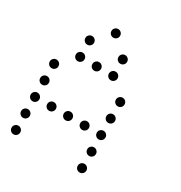

<svg xmlns="http://www.w3.org/2000/svg" viewBox="-175 -903 950 1006"><g transform="rotate(30 300.0 -400.0)"><path d="M249 -776Q239 -776 231.5 -768.5Q224 -761 224 -751V-749Q224 -739 231.5 -731.5Q239 -724 249 -724H251Q261 -724 268.5 -731.5Q276 -739 276 -749V-751Q276 -761 268.5 -768.5Q261 -776 251 -776ZM149 -676Q139 -676 131.5 -668.5Q124 -661 124 -651V-649Q124 -639 131.5 -631.5Q139 -624 149 -624H151Q161 -624 168.5 -631.5Q176 -639 176 -649V-651Q176 -661 168.5 -668.5Q161 -676 151 -676ZM349 -676Q339 -676 331.5 -668.5Q324 -661 324 -651V-649Q324 -639 331.5 -631.5Q339 -624 349 -624H351Q361 -624 368.5 -631.5Q376 -639 376 -649V-651Q376 -661 368.5 -668.5Q361 -676 351 -676ZM149 -576Q139 -576 131.5 -568.5Q124 -561 124 -551V-549Q124 -539 131.5 -531.5Q139 -524 149 -524H151Q161 -524 168.5 -531.5Q176 -539 176 -549V-551Q176 -561 168.5 -568.5Q161 -576 151 -576ZM249 -576Q239 -576 231.5 -568.5Q224 -561 224 -551V-549Q224 -539 231.5 -531.5Q239 -524 249 -524H251Q261 -524 268.5 -531.5Q276 -539 276 -549V-551Q276 -561 268.5 -568.5Q261 -576 251 -576ZM349 -576Q339 -576 331.5 -568.5Q324 -561 324 -551V-549Q324 -539 331.5 -531.5Q339 -524 349 -524H351Q361 -524 368.5 -531.5Q376 -539 376 -549V-551Q376 -561 368.5 -568.5Q361 -576 351 -576ZM49 -476Q39 -476 31.5 -468.5Q24 -461 24 -451V-449Q24 -439 31.5 -431.5Q39 -424 49 -424H51Q61 -424 68.5 -431.5Q76 -439 76 -449V-451Q76 -461 68.5 -468.5Q61 -476 51 -476ZM449 -476Q439 -476 431.5 -468.5Q424 -461 424 -451V-449Q424 -439 431.5 -431.5Q439 -424 449 -424H451Q461 -424 468.5 -431.5Q476 -439 476 -449V-451Q476 -461 468.5 -468.5Q461 -476 451 -476ZM49 -376Q39 -376 31.5 -368.5Q24 -361 24 -351V-349Q24 -339 31.5 -331.5Q39 -324 49 -324H51Q61 -324 68.5 -331.5Q76 -339 76 -349V-351Q76 -361 68.5 -368.5Q61 -376 51 -376ZM449 -376Q439 -376 431.5 -368.5Q424 -361 424 -351V-349Q424 -339 431.5 -331.5Q439 -324 449 -324H451Q461 -324 468.5 -331.5Q476 -339 476 -349V-351Q476 -361 468.5 -368.5Q461 -376 451 -376ZM49 -276Q39 -276 31.5 -268.5Q24 -261 24 -251V-249Q24 -239 31.5 -231.5Q39 -224 49 -224H51Q61 -224 68.5 -231.5Q76 -239 76 -249V-251Q76 -261 68.5 -268.5Q61 -276 51 -276ZM149 -276Q139 -276 131.5 -268.5Q124 -261 124 -251V-249Q124 -239 131.5 -231.5Q139 -224 149 -224H151Q161 -224 168.5 -231.5Q176 -239 176 -249V-251Q176 -261 168.5 -268.5Q161 -276 151 -276ZM249 -276Q239 -276 231.5 -268.5Q224 -261 224 -251V-249Q224 -239 231.5 -231.5Q239 -224 249 -224H251Q261 -224 268.5 -231.5Q276 -239 276 -249V-251Q276 -261 268.5 -268.5Q261 -276 251 -276ZM349 -276Q339 -276 331.5 -268.5Q324 -261 324 -251V-249Q324 -239 331.5 -231.5Q339 -224 349 -224H351Q361 -224 368.5 -231.5Q376 -239 376 -249V-251Q376 -261 368.5 -268.5Q361 -276 351 -276ZM449 -276Q439 -276 431.5 -268.5Q424 -261 424 -251V-249Q424 -239 431.5 -231.5Q439 -224 449 -224H451Q461 -224 468.5 -231.5Q476 -239 476 -249V-251Q476 -261 468.5 -268.5Q461 -276 451 -276ZM49 -176Q39 -176 31.5 -168.5Q24 -161 24 -151V-149Q24 -139 31.5 -131.5Q39 -124 49 -124H51Q61 -124 68.5 -131.5Q76 -139 76 -149V-151Q76 -161 68.5 -168.5Q61 -176 51 -176ZM449 -176Q439 -176 431.5 -168.5Q424 -161 424 -151V-149Q424 -139 431.5 -131.5Q439 -124 449 -124H451Q461 -124 468.5 -131.5Q476 -139 476 -149V-151Q476 -161 468.5 -168.5Q461 -176 451 -176ZM49 -76Q39 -76 31.5 -68.5Q24 -61 24 -51V-49Q24 -39 31.5 -31.5Q39 -24 49 -24H51Q61 -24 68.5 -31.5Q76 -39 76 -49V-51Q76 -61 68.5 -68.5Q61 -76 51 -76ZM449 -76Q439 -76 431.5 -68.5Q424 -61 424 -51V-49Q424 -39 431.5 -31.5Q439 -24 449 -24H451Q461 -24 468.5 -31.5Q476 -39 476 -49V-51Q476 -61 468.5 -68.5Q461 -76 451 -76Z"/></g></svg>

Font: Doto Rounded
Style: Regular
Weight: 400
Monospace: yes
Version: Version 1.000